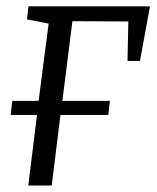

<svg xmlns="http://www.w3.org/2000/svg" viewBox="-20 -574 486 594"><path d="M68 -554.5H444L413 -385.5H374.5L377 -507.5L204 -508.5L173 -262H320L315 -218.5H167L140 0H67.5L94.5 -218.5H13L18 -262H99.5L130.5 -501L63.5 -514Z"/></svg>

Font: Merriweather 7pt Light
Style: Italic
Weight: 300
Italic angle: -7.8°
Designer: Eben Sorkin
Foundry: Eben Sorkin
Version: Version 2.200;gftools[0.9.31]